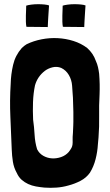

<svg xmlns="http://www.w3.org/2000/svg" viewBox="-20 -887 524 916"><path d="M396 -658Q367 -680 330.5 -691.5Q294 -703 255.5 -705Q217 -707 178.5 -699.5Q140 -692 107 -676Q94 -668 84 -658Q53 -623 42.5 -577.5Q32 -532 31 -487Q26 -408 29.5 -329.5Q33 -251 36 -173Q37 -144 41.5 -115.5Q46 -87 60 -62Q69 -42 83 -29.5Q97 -17 114.5 -9Q132 -1 151.5 2.5Q171 6 192 8Q221 10 249.5 8Q278 6 306 -2Q337 -10 364.5 -24.5Q392 -39 409 -63Q427 -92 436 -127.5Q445 -163 447 -198L450 -231Q454 -283 453 -333Q452 -383 455 -436Q456 -461 455.5 -485.5Q455 -510 453 -535Q451 -551 447.5 -566.5Q444 -582 437 -597Q425 -632 396 -658ZM330 -305Q330 -303 329.5 -288Q329 -273 328 -253Q326 -232 326.5 -219.5Q327 -207 326 -198Q325 -189 321 -181.5Q317 -174 308 -162Q293 -145 271 -137.5Q249 -130 227 -131.5Q205 -133 186 -144Q167 -155 157 -175Q147 -208 145 -244.5Q143 -281 138 -316Q136 -358 137.5 -400Q139 -442 147 -480Q159 -522 194 -549Q210 -561 231 -566Q252 -571 272 -563Q295 -552 308.5 -529Q322 -506 324 -478Q325 -461 326.5 -441.5Q328 -422 328 -421L330 -353ZM208 -758V-759V-760Q208 -767 209 -783Q210 -799 211 -816.5Q212 -834 213 -847Q214 -860 214 -861Q207 -864 192.5 -865.5Q178 -867 161.5 -867Q145 -867 129.5 -865Q114 -863 105 -860Q105 -854 104.5 -841Q104 -828 103.5 -813Q103 -798 103.5 -783.5Q104 -769 106 -759H109L206 -758ZM382 -758V-759V-760Q382 -767 383 -783Q384 -799 385 -816.5Q386 -834 387 -847Q388 -860 388 -861Q381 -864 366.5 -865.5Q352 -867 335.5 -867Q319 -867 303.5 -865Q288 -863 279 -860Q279 -854 278.5 -841Q278 -828 277.5 -813Q277 -798 277.5 -783.5Q278 -769 280 -759H283L380 -758Z"/></svg>

Font: Londrina Solid
Style: Regular
Weight: 400
Designer: Marcelo Magalhaes
Foundry: Marcelo Magalhães
Version: Version 1.002